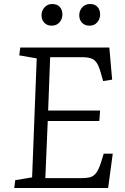

<svg xmlns="http://www.w3.org/2000/svg" viewBox="-20 -937 621 957"><path d="M163 -646 76 -661 81 -700H525L539 -540L494 -533L482 -575Q473 -608 461.5 -624.5Q450 -641 432.5 -646.5Q415 -652 387 -652H230L220 -386H479L475 -334H218L206 -49H383Q409 -49 427 -53Q445 -57 458.5 -74Q472 -91 484 -129L497 -171H542L519 0H51L56 -39L140 -53ZM187 -861Q187 -884 202 -900.5Q217 -917 240 -917Q265 -917 278 -902.5Q291 -888 291 -865Q291 -842 276.5 -825.5Q262 -809 237 -809Q215 -809 201 -823.5Q187 -838 187 -861ZM375 -861Q375 -884 390 -900.5Q405 -917 429 -917Q453 -917 466 -902.5Q479 -888 479 -865Q479 -842 464.5 -825.5Q450 -809 426 -809Q403 -809 389 -823.5Q375 -838 375 -861Z"/></svg>

Font: Literata 12pt Light
Style: Italic
Weight: 300
Italic angle: -2°
Designer: Latin by Veronika Burian and Jose Scaglione. Greek by Irene Vlachou. Cyrillic by Vera Evstafieva
Foundry: TypeTogether
Version: Version 3.002